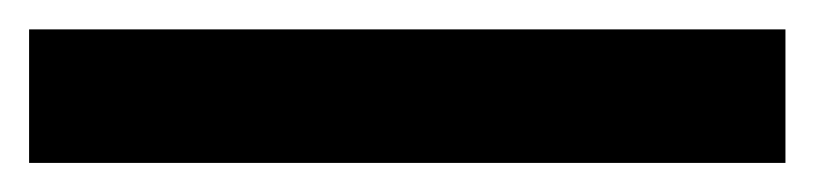

<svg xmlns="http://www.w3.org/2000/svg" viewBox="-20 56 560 132"><path d="M0 168V76.2H520V168Z"/></svg>

Font: TASA Explorer Medium
Style: Regular
Weight: 500
Designer: Weizhong Zhang
Foundry: Local Remote
Version: Version 1.000;Glyphs 3.1.2 (3151)